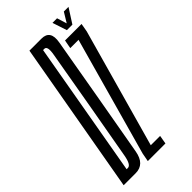

<svg xmlns="http://www.w3.org/2000/svg" viewBox="-255 -745 801 801"><g transform="rotate(-45 146.0 -344.5)"><path d="M-36 0H35Q88 0 99.2 -63.8Q110.5 -127.5 147.5 -337Q184 -547 195.2 -611Q206.5 -675 154 -675H83ZM20 -38.5 125 -636.5H132.5Q151 -636.5 142.5 -590Q134 -543.5 98.5 -337Q62 -131.5 53.8 -85Q45.5 -38.5 27.5 -38.5ZM106.5 0H210.5L217 -38H162L163 -41.5L309 -563L315.5 -600H218L211 -562H260.5L259.5 -561L113.5 -37.5ZM254 -625H286.5L327.5 -689H300L273.5 -645.5L260 -689H233Z"/></g></svg>

Font: Anybody UltraCondensed Light
Style: Italic
Weight: 300
Width: 1
Italic angle: -10°
Version: Version 1.113;gftools[0.9.25]